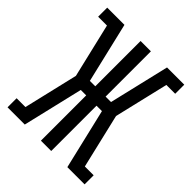

<svg xmlns="http://www.w3.org/2000/svg" viewBox="-200 -868 1001 1001"><g transform="rotate(45 300.0 -367.5)"><path d="M16 0V-67H81L152 -368L81 -668H16V-735H143L222 -401H262V-735H338V-401H378L457 -735H584V-668H519L448 -368L519 -67H584V0H457L378 -334H338V0H262V-334H222L143 0Z"/></g></svg>

Font: Iosevka HT Extended
Style: Regular
Weight: 400
Width: 7
Monospace: yes
Designer: Belleve Invis
Foundry: Belleve Invis
Version: Version 32.3.0; ttfautohint (v1.8.4)